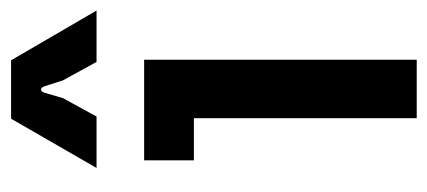

<svg xmlns="http://www.w3.org/2000/svg" viewBox="-238 -552 790 355"><g transform="rotate(-90 157.5 -375.0)"><path d="M116 0H224V-504H38V-412H116ZM24 -592H119L153 -654L163 -688C166 -697 172 -697 175 -688L186 -654L220 -592H315L223 -750H115Z"/></g></svg>

Font: Finlandica Medium
Style: Regular
Weight: 500
Designer: Niklas Ekholm, Juho Hiilivirta, Jaakko Suomalainen
Foundry: Helsinki Type Studio
Version: Version 2.000;Glyphs 3.2 (3202)